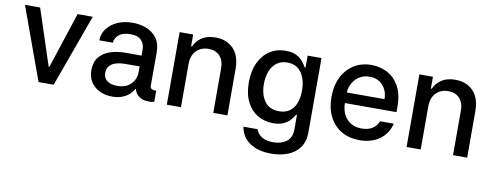

<svg xmlns="http://www.w3.org/2000/svg" viewBox="-64 -876 3646 1421"><g transform="rotate(10 1759.0 -165.0)"><path d="M538 -545.5 340.2 0H226.6L28.4 -545.5H142.4L280.5 -125.7H286.2L424 -545.5Z M780.9 11.4Q729 11.4 687.1 -8.5Q645.2 -28.4 620.7 -65.5Q596.2 -102.6 596.2 -154.5Q596.2 -216.3 626.8 -253.9Q657.3 -291.5 709.3 -308.6Q761.4 -325.6 825.6 -325.3H943.5V-369.7Q943.5 -413.7 916.9 -440.7Q890.3 -467.7 838.8 -467Q778.8 -467.7 748.8 -441.8Q718.8 -415.8 718 -382.8L615.4 -382.1Q616.5 -432.2 645.8 -470.9Q675.1 -509.6 725.1 -531.6Q775.2 -553.6 838.1 -553.3Q889.2 -553.6 937.9 -535.9Q986.5 -518.1 1018.3 -476.6Q1050.1 -435 1049.7 -362.9L1049.4 -119Q1049.4 -99.4 1062.7 -93Q1076 -86.6 1094.1 -88.8H1095.5V-4.6Q1092 -4.6 1083.3 -2.3Q1074.6 0 1057.9 0Q1014.6 0 990.2 -14.7Q965.9 -29.5 956 -47.4Q946 -65.3 946 -74.2V-74.9H941.8Q932.2 -55.4 911.4 -35.3Q890.6 -15.3 858.3 -2Q826 11.4 780.9 11.4ZM803.3 -73.2Q870 -73.2 906.6 -110.8Q943.2 -148.4 943.2 -198.9V-244H841.6Q769.2 -244 734.9 -220.3Q700.6 -196.7 700.6 -153.4Q700.6 -113.6 729.4 -93.4Q758.2 -73.2 803.3 -73.2Z M1296.9 -323.9V0H1190.7V-545.5H1292.6V-456.7H1299.4Q1318.2 -500 1358.5 -526.3Q1398.8 -552.6 1460.2 -552.6Q1544 -552.6 1595 -500.4Q1646 -448.2 1646 -346.9V0H1539.8V-334.2Q1539.8 -393.5 1508.9 -427Q1478 -460.6 1424 -460.6Q1368.6 -460.6 1332.7 -424.9Q1296.9 -389.2 1296.9 -323.9Z M2012.1 222.7Q1914.8 222.7 1852.6 180.8Q1790.5 138.8 1777.3 61.8L1882.8 62.1Q1887.4 76.3 1901.3 93.9Q1915.1 111.5 1942.1 124.3Q1969.1 137.1 2013.1 137.1Q2073.5 137.1 2112.9 108Q2152.3 78.8 2152.3 14.6V-92.7H2145.6Q2136 -75.6 2118.3 -54.3Q2100.5 -33 2069.1 -17.4Q2037.6 -1.8 1987.6 -1.4Q1923.3 -1.8 1871.6 -32.3Q1820 -62.9 1789.8 -122.2Q1759.6 -181.5 1759.6 -268.1Q1759.6 -355.5 1789.4 -417.6Q1819.2 -479.8 1870.9 -513Q1922.6 -546.2 1988.6 -545.8Q2039.4 -546.2 2070.7 -529.3Q2101.9 -512.4 2119.5 -490.1Q2137.1 -467.7 2146.3 -450.3H2154.1V-538.7H2258.2V19.2Q2258.2 89.1 2225.7 134.2Q2193.2 179.3 2137.4 201Q2081.7 222.7 2012.1 222.7ZM2015.6 -96.2Q2084.5 -96.2 2121.3 -144Q2158 -191.8 2158 -276.3Q2158 -359 2121.6 -410.7Q2085.2 -462.4 2015.6 -462.4Q1967.7 -462.4 1935.7 -437.7Q1903.8 -413 1887.6 -370.9Q1871.4 -328.8 1871.4 -276.3Q1871.4 -196 1908 -146.1Q1944.6 -96.2 2015.6 -96.2Z M2640.3 11Q2560 11 2501.8 -23.8Q2443.5 -58.6 2412.1 -121.6Q2380.7 -184.7 2380.7 -269.2Q2380.7 -353 2412.1 -416.9Q2443.5 -480.8 2500.2 -516.7Q2556.8 -552.6 2632.8 -552.6Q2694.6 -552.6 2749.8 -525Q2805 -497.5 2839.7 -437.3Q2874.3 -377.1 2874.3 -278.4V-240.8H2486.5Q2488.6 -161.9 2530.9 -119.3Q2573.2 -76.7 2641.3 -76.7Q2686.8 -76.7 2719.5 -95.9Q2752.1 -115.1 2766.3 -153.4H2869.3Q2850.9 -76.3 2790.1 -32.7Q2729.4 11 2640.3 11ZM2486.9 -320.3H2770.2Q2769.9 -382.8 2732.6 -423.8Q2695.3 -464.8 2633.5 -464.8Q2590.6 -464.8 2558.4 -444.8Q2526.3 -424.7 2507.6 -391.9Q2489 -359 2486.9 -320.3Z M3098.7 -323.9V0H2992.5V-545.5H3094.5V-456.7H3101.2Q3120 -500 3160.3 -526.3Q3200.6 -552.6 3262.1 -552.6Q3345.9 -552.6 3396.8 -500.4Q3447.8 -448.2 3447.8 -346.9V0H3341.6V-334.2Q3341.6 -393.5 3310.7 -427Q3279.8 -460.6 3225.9 -460.6Q3170.5 -460.6 3134.6 -424.9Q3098.7 -389.2 3098.7 -323.9Z"/></g></svg>

Font: Inter Zeller Medium
Style: Regular
Weight: 500
Designer: Rasmus Andersson; Joe Bland
Foundry: zeller
Version: Version 3.015;git-dec3a8cb1